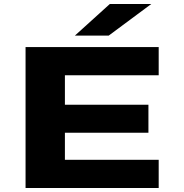

<svg xmlns="http://www.w3.org/2000/svg" viewBox="-20 -934 915 954"><path d="M107 0V-700H768.5V-560H302.5V-413.5H717.5V-274.5H302.5V-140H768.5V0ZM520 -757H352L525.5 -914H731.5Z"/></svg>

Font: Trispace SemiExpanded ExtraBold
Style: Regular
Weight: 800
Width: 6
Designer: Tyler Finck
Foundry: Etcetera Type Company
Version: Version 1.210; ttfautohint (v1.8.3)